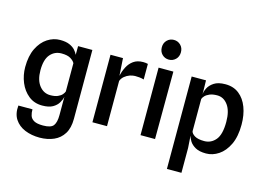

<svg xmlns="http://www.w3.org/2000/svg" viewBox="-124 -1031 2084 1500"><g transform="rotate(15 918.0 -281.0)"><path d="M294 223Q227.5 223 174.2 201Q121 179 92 134.8Q63 90.5 69.5 23.5H183.5Q183 52 190.5 74.8Q198 97.5 222 111Q246 124.5 295 124.5Q359 124.5 379 97.8Q399 71 399 12.5V-135.5Q394.5 -112 379.2 -86Q364 -60 332.8 -42.2Q301.5 -24.5 248 -24.5Q183.5 -24.5 137.5 -61.5Q91.5 -98.5 67.2 -157.2Q43 -216 43 -281Q43 -371.5 73.2 -432.8Q103.5 -494 151.5 -525Q199.5 -556 253 -556Q300 -556 329.5 -543Q359 -530 375.5 -511.2Q392 -492.5 399.5 -475L400 -545.5H515.5V11.5Q515.5 85.5 486.8 132Q458 178.5 408 200.5Q358 222.5 294 223ZM288.5 -119Q325.5 -119 348.8 -129.2Q372 -139.5 383.8 -153.5Q395.5 -167.5 399 -178.5V-407Q390.5 -425 364.8 -441Q339 -457 291 -457Q235.5 -457 200 -416Q164.5 -375 164.5 -287.5Q164.5 -208 199.8 -163.5Q235 -119 288.5 -119Z M662 0V-546H763L772 -405Q780 -443 797.8 -478Q815.5 -513 846.2 -535Q877 -557 924 -557Q945 -557 962.5 -552.5V-426.5Q945 -432 926 -433.8Q907 -435.5 891 -435.5Q871.5 -435.5 849 -427.8Q826.5 -420 807.5 -404.5Q788.5 -389 780 -366V0Z M1111.5 -627Q1079 -627 1056.5 -649.2Q1034 -671.5 1034 -707Q1034 -742 1056.5 -764.2Q1079 -786.5 1111.5 -786.5Q1143.5 -786.5 1166 -764.2Q1188.5 -742 1188.5 -707Q1188.5 -671.5 1165.8 -649.2Q1143 -627 1111.5 -627ZM1051 0V-546H1170.5L1168.5 0Z M1318.5 201.5V-546H1434.5L1436 -470.5V-433Q1437 -455 1451.2 -483.8Q1465.5 -512.5 1498.5 -534.2Q1531.5 -556 1590 -556Q1656 -556 1701 -520.2Q1746 -484.5 1769.2 -423Q1792.5 -361.5 1792.5 -283Q1792.5 -186.5 1761.8 -122.2Q1731 -58 1682.8 -26Q1634.5 6 1581.5 6Q1527 6 1495.2 -12Q1463.5 -30 1448.5 -54.2Q1433.5 -78.5 1429.5 -97L1436 0.5V201.5ZM1550.5 -455.5Q1513 -455.5 1488.8 -445Q1464.5 -434.5 1451.8 -420.5Q1439 -406.5 1436 -395.5V-134.5Q1440.5 -115 1466.5 -99.5Q1492.5 -84 1543 -84Q1598.5 -84 1635 -127.5Q1671.5 -171 1671.5 -273Q1671.5 -361 1637.2 -408.2Q1603 -455.5 1550.5 -455.5Z"/></g></svg>

Font: Spline Sans Medium
Style: Regular
Weight: 500
Designer: Eben Sorkin, Mirko Velimirovic
Foundry: Sorkin Type
Version: Version 1.000; ttfautohint (v1.8.3)